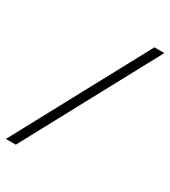

<svg xmlns="http://www.w3.org/2000/svg" viewBox="-221 -801 789 890"><g transform="rotate(30 173.5 -356.0)"><path d="M8 0H-45L339 -712H392Z"/></g></svg>

Font: Creato Display Light
Style: Italic
Weight: 300
Italic angle: -10°
Version: Version 1.000